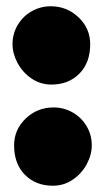

<svg xmlns="http://www.w3.org/2000/svg" viewBox="-20 -663 333 613"><path d="M20 -522Q20 -556 37 -584Q54 -612 82 -627.5Q110 -643 142 -643Q194 -643 231 -607.5Q268 -572 268 -522Q268 -463 233.5 -428Q199 -393 144 -393Q109 -393 80.5 -412.5Q52 -432 36 -462Q20 -492 20 -522ZM25 -199Q25 -249 62 -284.5Q99 -320 151 -320Q183 -320 211 -304.5Q239 -289 256 -261Q273 -233 273 -199Q273 -169 257 -139Q241 -109 212.5 -89.5Q184 -70 149 -70Q94 -70 59.5 -105Q25 -140 25 -199Z"/></svg>

Font: Danfo
Style: Regular
Weight: 400
Version: Version 1.000;Glyphs 3.2 (3236)